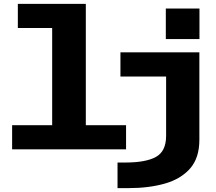

<svg xmlns="http://www.w3.org/2000/svg" viewBox="-20 -770 1115 990"><path d="M42.5 0V-124.5H249V-625.5H72V-750H422.5V-124.5H630V0ZM835 -726H1008.5V-568.5H835ZM586 200V68H626.5Q732 68 784.2 39Q836.5 10 836.5 -69.5V-375.5H601V-500H1008V-49.5Q1008 44.5 960 99Q912 153.5 829.2 176.8Q746.5 200 643 200Z"/></svg>

Font: Trispace SemiExpanded
Style: Bold
Weight: 700
Width: 6
Designer: Tyler Finck
Foundry: Etcetera Type Company
Version: Version 1.210; ttfautohint (v1.8.3)